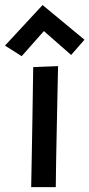

<svg xmlns="http://www.w3.org/2000/svg" viewBox="-55 -748 363 781"><path d="M181.2 -479Q179.7 -409.2 178.5 -350.8Q177.2 -292.5 176.3 -244.6Q175.3 -196.8 174.6 -158.9Q173.8 -121.1 173.3 -92.8Q171.9 -25.4 171.9 13.2H71.8Q72.8 -39.6 74.2 -112.3Q75.2 -174.8 76.9 -265.1Q78.6 -355.5 80.1 -475.1ZM288.6 -586.4 234.4 -524.4 123.5 -621.6 33.2 -519.5 -34.7 -562.5 118.2 -727.5Z"/></svg>

Font: McLaren
Style: Regular
Weight: 400
Designer: Astigmatic (AOETI)
Foundry: Astigmatic (AOETI)
Version: Version 1.000